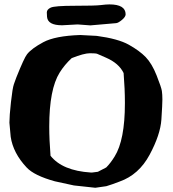

<svg xmlns="http://www.w3.org/2000/svg" viewBox="-20 -845 797 885"><path d="M484.4 -824.7Q558.6 -824.7 559.1 -779.3Q559.1 -767.1 541.7 -752.9Q524.4 -738.8 515.1 -738.3L396.5 -728L337.9 -732.4L266.6 -728.5H266.1Q200.2 -728.5 196.8 -767.1Q195.8 -773.9 195.8 -787.6Q195.8 -801.3 213.6 -809.8Q231.4 -818.4 325.2 -818.4Q418.9 -818.4 443.8 -821.5Q468.8 -824.7 484.4 -824.7ZM508.3 -123.5Q555.7 -199.2 555.7 -368.7Q555.7 -370.6 555.7 -372.1Q555.7 -434.1 549.8 -508.3Q528.3 -553.2 468.8 -579.1Q434.6 -593.8 428.5 -596.7Q422.4 -599.6 394.8 -599.6Q367.2 -599.6 310.5 -577.1Q277.3 -546.4 254.9 -510.3Q207 -433.6 207 -261.7Q207 -200.7 212.9 -127Q267.6 -58.1 398.4 -49.8Q401.9 -49.8 404.8 -49.8L431.2 -53.2Q450.2 -63.5 469.7 -73.2Q489.7 -93.3 508.3 -123.5ZM320.8 9.8 232.9 -9.3Q137.7 -35.6 103 -72.8Q40.5 -139.2 29.3 -214.4L23.4 -279.3V-279.8Q23.4 -309.6 30.5 -374.3Q37.6 -439 44.2 -457.5Q50.8 -476.1 55.2 -487.8Q91.3 -578.1 104.5 -594.7Q125 -621.1 179.4 -650.4Q233.9 -679.7 349.6 -683.6L424.8 -679.7H425.3Q524.4 -666.5 573.7 -638.9Q623 -611.3 651.6 -581.8Q680.2 -552.2 701.9 -497.3Q723.6 -442.4 726.1 -425.8Q728.5 -409.2 728.5 -386.5Q728.5 -363.8 723.9 -293.9Q719.2 -224.1 669.7 -131.8Q620.1 -39.6 531.7 -8.3Q498 4.9 470.2 13.2L419.4 20.5Z"/></svg>

Font: Drukaatie burti
Style: Heavy
Weight: 800
Version: Version 0.14